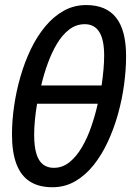

<svg xmlns="http://www.w3.org/2000/svg" viewBox="-20 -745 542 774"><path d="M191.4 9.8Q136.7 9.8 100.6 -13.2Q64.5 -36.1 46.4 -83.5Q28.3 -130.9 28.3 -203.1Q28.3 -258.3 36.9 -317.6Q45.4 -377 62.3 -435.5Q79.1 -494.1 104 -546.1Q128.9 -598.1 162.4 -638.4Q195.8 -678.7 237.1 -701.7Q278.3 -724.6 327.6 -724.6Q408.2 -724.6 448.2 -673.6Q488.3 -622.6 488.3 -518.6Q488.3 -463.9 480.2 -404.1Q472.2 -344.2 455.6 -284.9Q439 -225.6 414.3 -172.6Q389.6 -119.6 356.7 -78.6Q323.7 -37.6 282.5 -13.9Q241.2 9.8 191.4 9.8ZM196.8 -68.4Q231.9 -68.4 260.3 -91.3Q288.6 -114.3 310.5 -151.9Q332.5 -189.5 348.1 -235.1Q363.8 -280.8 374 -326.7H129.4Q123.5 -291 120.6 -259.8Q117.7 -228.5 117.7 -202.1Q117.7 -154.8 126.7 -125.2Q135.7 -95.7 153.6 -82Q171.4 -68.4 196.8 -68.4ZM146 -400.4H389.6Q394.5 -434.1 397.2 -464.8Q399.9 -495.6 399.9 -521Q399.9 -585.4 380.1 -616.5Q360.4 -647.5 321.8 -647.5Q287.1 -647.5 259 -626Q231 -604.5 209.7 -568.8Q188.5 -533.2 172.6 -489.5Q156.7 -445.8 146 -400.4Z"/></svg>

Font: Open Sans Condensed Medium
Style: Italic
Weight: 500
Width: 3
Italic angle: -12°
Designer: Monotype Design Team
Foundry: Monotype Imaging Inc.
Version: Version 3.000